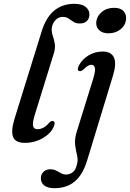

<svg xmlns="http://www.w3.org/2000/svg" viewBox="-20 -738 681 1006"><path d="M368.5 -718Q409.5 -718 429 -701.8Q448.5 -685.5 448.5 -663Q448.5 -642 435.8 -628.5Q423 -615 398 -615Q378 -615 365 -623.5Q352 -632 339.5 -640.8Q327 -649.5 308.5 -649.5Q285.5 -649.5 269.5 -631.5Q253.5 -613.5 251 -588.5Q250 -569 256.5 -550.5Q263 -532 267 -509.5Q271 -487 261.5 -456.5L163.5 -140.5Q149 -93 153.5 -77Q158 -61 175.5 -61Q210 -61 238 -95.5Q249.5 -106.5 258.5 -103.5Q272.5 -99 262 -75.5Q248 -40 205 -14.8Q162 10.5 110.5 10.5Q60.5 10.5 48.5 -20.8Q36.5 -52 56.5 -117L197.5 -571Q221 -647.5 264.5 -682.8Q308 -718 368.5 -718ZM548 -563.5Q515.5 -563.5 498.5 -581.2Q481.5 -599 484.5 -624Q487.5 -653.5 513.2 -675.2Q539 -697 578 -697Q612 -697 627.8 -679.2Q643.5 -661.5 640.5 -636Q637.5 -605.5 611.8 -584.5Q586 -563.5 548 -563.5ZM572.5 -343.5 436.5 103Q414 177 372 212.5Q330 248 265 248Q230 248 212 233.8Q194 219.5 194 197Q194 176.5 207.2 162.8Q220.5 149 243.5 149Q261 149 274 155.8Q287 162.5 299.8 169.5Q312.5 176.5 327.5 176.5Q344 176.5 360.2 165.2Q376.5 154 384 120Q389.5 98.5 383.5 74.8Q377.5 51 373.8 22Q370 -7 381 -44.5L469 -327.5Q481 -367.5 477 -383Q473 -398.5 459 -398.5Q450.5 -398.5 441 -393.2Q431.5 -388 418.5 -375Q403 -361.5 394 -366Q381.5 -372 394 -396Q412 -429 445.2 -448.5Q478.5 -468 518.5 -468Q562 -468 576.8 -437.2Q591.5 -406.5 572.5 -343.5Z"/></svg>

Font: Fraunces 9pt
Style: Italic
Weight: 400
Italic angle: -16°
Version: Version 1.000;[b76b70a41]